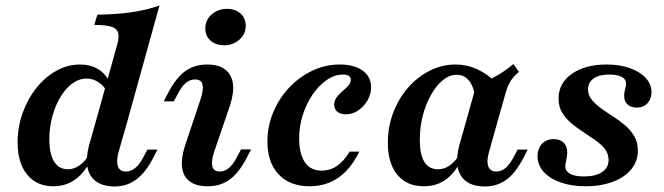

<svg xmlns="http://www.w3.org/2000/svg" viewBox="-20 -661 2398 693"><path d="M172.6 11.3Q112.1 11.3 77.8 -31Q43.5 -73.4 43.5 -146.8Q43.5 -202.4 61.7 -253.2Q79.8 -304 111.3 -343.5Q142.7 -383.1 183.5 -405.6Q224.2 -428.2 268.5 -428.2Q306.5 -428.2 334.3 -411.3Q362.1 -394.4 374.2 -365.3L362.9 -335.5Q351.6 -354.8 332.7 -366.1Q313.7 -377.4 292.7 -377.4Q265.3 -377.4 241.1 -359.7Q216.9 -341.9 198.4 -311.3Q179.8 -280.6 169 -241.1Q158.1 -201.6 158.1 -158.1Q158.1 -105.6 175.4 -77.8Q192.7 -50 225 -50Q247.6 -50 267.7 -64.5Q287.9 -79 304.8 -107.3L312.9 -93.5Q289.5 -41.9 254.4 -15.3Q219.4 11.3 172.6 11.3ZM321.8 -208.1 401.6 -495.2Q410.5 -524.2 406.9 -540.7Q403.2 -557.3 383.5 -564.1Q363.7 -571 320.2 -571L331.5 -608.1Q400 -608.9 455.2 -616.9Q510.5 -625 555.6 -641.1L435.5 -208.1ZM408.1 -112.9Q399.2 -79.8 405.6 -60.9Q412.1 -41.9 434.7 -41.9Q452.4 -41.9 467.7 -54.4Q483.1 -66.9 496 -91.1L512.1 -121H548.4L529 -83.9Q512.1 -52.4 491.9 -31Q471.8 -9.7 447.6 1.2Q423.4 12.1 391.9 12.1Q350 11.3 325.8 -6.9Q301.6 -25 295.6 -58.1Q289.5 -91.1 301.6 -137.1L321.8 -208.1H435.5Z M752.4 -111.3Q741.9 -79 746.4 -60.5Q750.8 -41.9 773.4 -41.9Q791.1 -41.9 806 -54.4Q821 -66.9 833.9 -91.9L850 -121.8H886.3L866.9 -84.7Q850 -53.2 830.2 -31.9Q810.5 -10.5 785.9 0.4Q761.3 11.3 729.8 11.3Q687.9 11.3 664.5 -6.5Q641.1 -24.2 637.1 -56.9Q633.1 -89.5 647.6 -134.7L704.8 -305.6Q715.3 -337.9 710.9 -356Q706.5 -374.2 683.9 -374.2Q666.1 -374.2 651.2 -362.1Q636.3 -350 623.4 -325L607.3 -295.2H571L590.3 -332.3Q607.3 -363.7 627 -385.1Q646.8 -406.5 671.8 -417.3Q696.8 -428.2 727.4 -428.2Q769.4 -428.2 792.7 -410.1Q816.1 -391.9 820.6 -359.3Q825 -326.6 810.5 -281.5ZM788.7 -497.6Q758.9 -497.6 739.9 -514.5Q721 -531.5 721 -558.1Q721 -588.7 744 -608.9Q766.9 -629 799.2 -629Q829.8 -629 848.4 -612.1Q866.9 -595.2 866.9 -567.7Q866.9 -538.7 844.4 -518.1Q821.8 -497.6 788.7 -497.6Z M1097.6 11.3Q1025.8 11.3 985.5 -31.9Q945.2 -75 945.2 -150Q945.2 -205.6 966.1 -255.6Q987.1 -305.6 1023.4 -344.4Q1059.7 -383.1 1106.9 -405.6Q1154 -428.2 1206.5 -428.2Q1258.9 -428.2 1289.1 -406Q1319.4 -383.9 1319.4 -346Q1319.4 -321 1306.5 -298.8Q1293.5 -276.6 1273 -262.5Q1252.4 -248.4 1228.2 -248.4Q1208.9 -248.4 1197.6 -257.7Q1186.3 -266.9 1186.3 -283.1Q1186.3 -298.4 1195.2 -310.1Q1204 -321.8 1216.1 -331.9Q1228.2 -341.9 1237.1 -351.6Q1246 -361.3 1246 -373.4Q1246 -391.9 1218.5 -391.9Q1187.9 -391.9 1159.7 -372.6Q1131.5 -353.2 1108.9 -320.6Q1086.3 -287.9 1073 -246.4Q1059.7 -204.8 1059.7 -161.3Q1059.7 -106.5 1080.2 -75.8Q1100.8 -45.2 1140.3 -45.2Q1171.8 -45.2 1196.4 -62.1Q1221 -79 1241.9 -113.7H1276.6Q1246.8 -51.6 1202 -20.2Q1157.3 11.3 1097.6 11.3Z M1509.7 11.3Q1448.4 11.3 1414.1 -30.2Q1379.8 -71.8 1379.8 -146Q1379.8 -203.2 1399.2 -254Q1418.5 -304.8 1452.4 -344Q1486.3 -383.1 1530.6 -405.6Q1575 -428.2 1624.2 -428.2Q1664.5 -428.2 1702 -411.3Q1739.5 -394.4 1771.8 -361.3L1694.4 -309.7Q1690.3 -348.4 1673 -369.8Q1655.6 -391.1 1628.2 -391.1Q1602.4 -391.1 1578.6 -371.8Q1554.8 -352.4 1535.9 -319Q1516.9 -285.5 1506 -243.5Q1495.2 -201.6 1495.2 -156.5Q1495.2 -103.2 1511.7 -76.6Q1528.2 -50 1561.3 -50Q1584.7 -50 1604.4 -64.5Q1624.2 -79 1641.1 -107.3L1649.2 -93.5Q1626.6 -41.1 1591.9 -14.9Q1557.3 11.3 1509.7 11.3ZM1658.1 -208.1 1699.2 -354.8Q1738.7 -368.5 1770.6 -386.3Q1802.4 -404 1833.1 -429.8L1853.2 -401.6Q1839.5 -390.3 1830.2 -379Q1821 -367.7 1814.5 -352.8Q1808.1 -337.9 1802.4 -316.1L1771.8 -208.1ZM1745.2 -112.9Q1735.5 -79.8 1742.3 -60.9Q1749.2 -41.9 1771.8 -41.9Q1789.5 -41.9 1804.4 -54.4Q1819.4 -66.9 1832.3 -91.1L1848.4 -121H1884.7L1865.3 -83.9Q1848.4 -52.4 1828.6 -31Q1808.9 -9.7 1784.3 1.2Q1759.7 12.1 1728.2 12.1Q1686.3 11.3 1662.1 -6.9Q1637.9 -25 1631.9 -58.1Q1625.8 -91.1 1637.9 -137.1L1658.1 -208.1H1771.8Z M2094.4 11.3Q2042.7 11.3 2003.6 -2.4Q1964.5 -16.1 1942.3 -40.7Q1920.2 -65.3 1920.2 -96.8Q1920.2 -125 1936.3 -141.9Q1952.4 -158.9 1979 -158.9Q2001.6 -158.9 2014.5 -146Q2027.4 -133.1 2027.4 -110.5Q2027.4 -96.8 2023.8 -82.3Q2020.2 -67.7 2020.2 -58.9Q2021.8 -41.9 2038.7 -33.1Q2055.6 -24.2 2087.9 -24.2Q2129.8 -24.2 2153.2 -39.9Q2176.6 -55.6 2176.6 -83.9Q2176.6 -105.6 2163.7 -122.6Q2150.8 -139.5 2130.2 -154Q2109.7 -168.5 2086.7 -183.5Q2063.7 -198.4 2043.1 -215.3Q2022.6 -232.3 2009.3 -254Q1996 -275.8 1996 -304.8Q1996 -361.3 2044.4 -394.8Q2092.7 -428.2 2169.4 -428.2Q2216.9 -428.2 2253.2 -415.3Q2289.5 -402.4 2310.5 -379.8Q2331.5 -357.3 2331.5 -328.2Q2331.5 -304 2316.9 -288.3Q2302.4 -272.6 2278.2 -272.6Q2258.1 -272.6 2245.6 -283.5Q2233.1 -294.4 2233.1 -312.9Q2232.3 -325.8 2236.3 -339.1Q2240.3 -352.4 2239.5 -359.7Q2239.5 -375.8 2223.4 -383.9Q2207.3 -391.9 2178.2 -391.9Q2142.7 -391.9 2122.6 -377.8Q2102.4 -363.7 2102.4 -338.7Q2102.4 -317.7 2115.7 -301.2Q2129 -284.7 2149.2 -270.2Q2169.4 -255.6 2192.7 -240.7Q2216.1 -225.8 2236.3 -208.5Q2256.5 -191.1 2269.4 -169Q2282.3 -146.8 2282.3 -117.7Q2282.3 -79 2258.5 -50Q2234.7 -21 2191.9 -4.8Q2149.2 11.3 2094.4 11.3Z"/></svg>

Font: Playfair 9pt
Style: Bold Italic
Weight: 700
Italic angle: -15.6°
Designer: Claus Eggers Sørensen
Foundry: Claus Eggers Sørensen
Version: Version 2.203